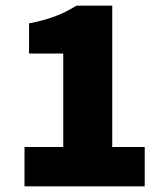

<svg xmlns="http://www.w3.org/2000/svg" viewBox="-20 -654 580 674"><path d="M66 0H488V-138H374V-634H248C200 -604 154 -586 82 -572V-466H202V-138H66Z"/></svg>

Font: Source Sans Pro Black
Style: Regular
Weight: 900
Designer: Paul D. Hunt
Foundry: Adobe Systems Incorporated
Version: Version 3.006;hotconv 1.0.111;makeotfexe 2.5.65597